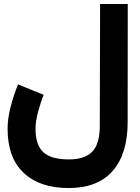

<svg xmlns="http://www.w3.org/2000/svg" viewBox="-20 -702 712 976"><path d="M201.7 -220.2Q185.5 -178.7 173.1 -131.8Q160.6 -85 160.6 -46.9Q160.6 35.2 200.4 71.8Q240.2 108.4 329.6 108.4Q411.1 108.4 449.2 68.8Q487.3 29.3 487.3 -62.5L488.8 -681.6H629.4L628.9 -81.5Q628.9 80.1 552.7 167Q476.6 253.9 329.1 253.9Q182.1 253.9 100.3 176.8Q18.6 99.6 18.6 -47.4Q18.6 -99.6 34.2 -159.7Q49.8 -219.7 71.8 -272.9Z"/></svg>

Font: Vazir Black UI
Style: Black-UI
Weight: 900
Designer: Saber Rastikerdar
Foundry: Saber Rastikerdar
Version: Version 30.1.0